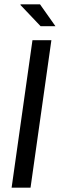

<svg xmlns="http://www.w3.org/2000/svg" viewBox="-20 -873 278 893"><path d="M34 0 131 -686H219L122 0ZM169 -751 75 -850 76 -853H166L238 -751Z"/></svg>

Font: Archivo Narrow
Style: Italic
Weight: 400
Italic angle: -8°
Designer: Hector Gatti
Foundry: Omnibus-Type
Version: Version 3.002